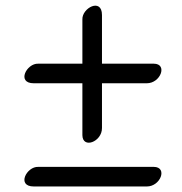

<svg xmlns="http://www.w3.org/2000/svg" viewBox="-20 -674 658 694"><path d="M277.8 -185.5C278.3 -134.8 349.1 -161.1 348.6 -211.4V-373H510.3C560.5 -372.6 586.9 -443.4 536.1 -443.8H348.6V-619.6C348.6 -683.1 275.9 -645.5 277.8 -603.5V-443.8H118.2C76.2 -445.8 38.6 -373 102.1 -373H277.8ZM102.1 0H510.3C560.5 0.5 586.9 -70.3 536.1 -70.8H118.2C76.2 -72.8 38.6 0 102.1 0Z"/></svg>

Font: Courgette
Style: Regular
Weight: 400
Designer: Karolina Lach
Foundry: Karolina Lach
Version: Version 1.002